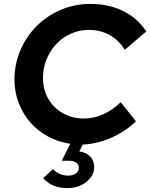

<svg xmlns="http://www.w3.org/2000/svg" viewBox="-20 -728 769 983"><path d="M408 -121Q459 -121 508.5 -143Q558 -165 598 -205L676 -107Q623 -55 550 -23Q477 9 404 12L386 47Q423 53 442.5 74Q462 95 462 127Q462 172 422 203.5Q382 235 325 235Q285 235 254.5 222.5Q224 210 201 184L251 138Q267 154 286.5 162.5Q306 171 328 171Q353 171 368.5 160Q384 149 384 131Q384 115 370.5 105Q357 95 335 95H296L340 8Q278 -1 225.5 -29.5Q173 -58 135 -101.5Q97 -145 75.5 -201.5Q54 -258 54 -321Q54 -400 84.5 -471Q115 -542 167.5 -594.5Q220 -647 291 -677.5Q362 -708 442 -708Q537 -708 610.5 -671.5Q684 -635 729 -567L619 -473Q589 -522 541.5 -548.5Q494 -575 434 -575Q385 -575 342.5 -555.5Q300 -536 268.5 -503Q237 -470 218.5 -424.5Q200 -379 200 -328Q200 -284 215.5 -246Q231 -208 259 -180.5Q287 -153 325 -137Q363 -121 408 -121Z"/></svg>

Font: Red Hat Display
Style: Bold Italic
Weight: 700
Italic angle: -12°
Designer: Pentagram / MCKL
Foundry: Pentagram / MCKL
Version: Version 1.003; Red Hat Display Bold Italic